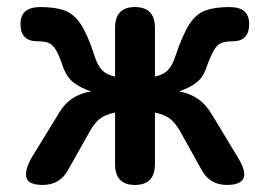

<svg xmlns="http://www.w3.org/2000/svg" viewBox="-20 -524 780 544"><path d="M101 0Q61 0 55 -20.5Q49 -41 70 -78L143 -197Q160 -228 183.5 -244Q207 -260 238 -265Q208 -275 188.5 -290Q169 -305 158 -336Q147 -369 137.5 -384Q128 -399 116.5 -403Q105 -407 86 -407Q38 -407 38 -456Q38 -504 94 -504Q136 -504 162.5 -494.5Q189 -485 208.5 -456Q228 -427 247 -368Q256 -339 269 -325.5Q282 -312 306 -307V-445Q306 -504 362 -504Q419 -504 419 -445V-307Q443 -312 456 -325.5Q469 -339 478 -368Q498 -427 517 -456Q536 -485 562.5 -494.5Q589 -504 631 -504Q686 -504 686 -456Q686 -407 639 -407Q621 -407 609 -403Q597 -399 587.5 -384Q578 -369 566 -336Q556 -305 536.5 -290Q517 -275 487 -265Q517 -260 540.5 -244Q564 -228 582 -197L654 -78Q679 -36 669.5 -18Q660 0 623 0Q575 0 552 -41L491 -151Q477 -176 461 -188Q445 -200 419 -205V-59Q419 0 362 0Q306 0 306 -59V-205Q279 -200 263.5 -188Q248 -176 234 -151L172 -41Q149 0 101 0Z"/></svg>

Font: Zen Maru Gothic
Style: Bold
Weight: 700
Designer: Yoshimichi Ohira
Foundry: Positype
Version: Version 1.001